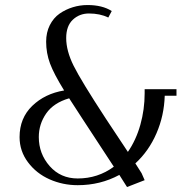

<svg xmlns="http://www.w3.org/2000/svg" viewBox="-20 -732 779 766"><path d="M58.1 -185.1Q58.1 -260.7 108.6 -309.6Q159.2 -358.4 235.8 -371.1Q194.8 -437.5 179.4 -479Q164.1 -520.5 164.1 -565.9Q164.1 -602.5 178.7 -631.6Q193.4 -660.6 217.5 -677.5Q241.7 -694.3 270.3 -703.1Q298.8 -711.9 329.1 -711.9Q388.2 -711.9 425.8 -688L412.1 -662.1Q378.9 -678.2 335 -678.2Q296.9 -678.2 270.5 -653.3Q244.1 -628.4 244.1 -580.1Q244.1 -529.3 273.7 -469.7Q303.2 -410.2 402.8 -257.8L490.2 -126Q522.9 -173.3 540 -234.4Q557.1 -295.4 557.1 -359.9V-376H684.1V-350.1H637.2Q634.8 -270.5 604.2 -200Q573.7 -129.4 520 -80.1L544.9 -41L557.1 -13.2L486.8 14.2L456.1 -34.2Q380.4 6.8 290 6.8Q230.5 6.8 177.7 -16.6Q125 -40 91.6 -84.7Q58.1 -129.4 58.1 -185.1ZM134.8 -185.1Q134.8 -118.7 178.2 -69.3Q221.7 -20 290 -20Q370.6 -20 434.1 -66.9L309.1 -257.8Q302.2 -268.1 255.9 -339.8Q193.8 -321.8 164.3 -279.3Q134.8 -236.8 134.8 -185.1Z"/></svg>

Font: Dihjauti
Style: Regular
Weight: 400
Designer: T. Christopher White
Version: Version 3.0.0